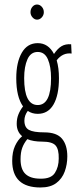

<svg xmlns="http://www.w3.org/2000/svg" viewBox="-20 -658 353 850"><path d="M147 -154Q122 -154 103 -167Q88 -147 88 -124Q88 -94 108 -83Q128 -72 176 -72Q231 -72 254.5 -44Q278 -16 278 34Q278 70 266.5 101.5Q255 133 229 152.5Q203 172 159 172Q34 172 34 54Q34 15 46.5 -12Q59 -39 78 -55Q54 -75 54 -110Q54 -133 61.5 -151.5Q69 -170 82 -187Q52 -229 52 -312Q52 -382 76.5 -424.5Q101 -467 147 -467Q194 -467 219 -419Q235 -443 252.5 -453.5Q270 -464 295 -462L297 -421Q258 -426 231 -391Q241 -357 241 -312Q241 -237 217 -195.5Q193 -154 147 -154ZM147 -193Q206 -193 206 -312Q206 -363 192 -395.5Q178 -428 147 -428Q116 -428 101.5 -395.5Q87 -363 87 -312Q87 -193 147 -193ZM159 133Q206 134 223 107.5Q240 81 240 44Q241 3 226 -14Q211 -31 167 -31Q127 -31 101 -42Q86 -24 78.5 -3.5Q71 17 71 47Q71 92 93 112.5Q115 133 159 133ZM144 -571Q133 -571 124 -581Q115 -591 115 -604Q115 -618 123.5 -628Q132 -638 144 -638Q156 -638 165 -628Q174 -618 174 -604Q174 -591 165 -581Q156 -571 144 -571Z"/></svg>

Font: Inconsolata ExtraCondensed Light
Style: Regular
Weight: 300
Width: 2
Monospace: yes
Designer: Raph Levien, Cyreal, Brenton Simpson
Foundry: Raph Levien, Cyreal, Google
Version: Version 3.100; ttfautohint (v1.8.4.7-5d5b)